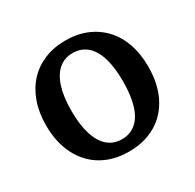

<svg xmlns="http://www.w3.org/2000/svg" viewBox="-122 -652 805 794"><g transform="rotate(-30 280.5 -255.0)"><path d="M524 -255Q524 -174 494 -114Q464 -54 409 -22Q354 10 280 10Q207 10 152 -22Q97 -54 66.5 -114Q36 -174 36 -255Q36 -316 53.5 -365Q71 -414 103 -448.5Q135 -483 180 -501.5Q225 -520 280 -520Q336 -520 380.5 -501.5Q425 -483 457.5 -448.5Q490 -414 507 -365Q524 -316 524 -255ZM157 -255Q157 -188 171.5 -142Q186 -96 213.5 -72.5Q241 -49 280 -49Q320 -49 347.5 -72.5Q375 -96 389 -142Q403 -188 403 -255Q403 -322 389 -367.5Q375 -413 347.5 -436.5Q320 -460 280 -460Q241 -460 213.5 -436.5Q186 -413 171.5 -367.5Q157 -322 157 -255Z"/></g></svg>

Font: Roboto Serif 28pt Condensed Medium
Style: Regular
Weight: 500
Width: 3
Designer: Greg Gazdowicz
Foundry: Commercial Type
Version: Version 1.008